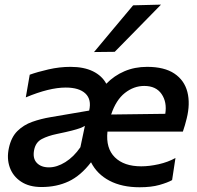

<svg xmlns="http://www.w3.org/2000/svg" viewBox="-20 -798 852 830"><path d="M159.5 10.5Q106 10.5 71 -12.8Q36 -36 22.2 -74.5Q8.5 -113 18.5 -158.5Q28.5 -205 55.2 -231.5Q82 -258 119.2 -271.2Q156.5 -284.5 198.5 -291.5L365.5 -320Q376.5 -368 349.2 -393.8Q322 -419.5 264 -419.5Q193 -419.5 91.5 -377L108.5 -475Q141.5 -487 189.5 -498Q237.5 -509 284.5 -509Q342.5 -509 381.8 -489.8Q421 -470.5 439.5 -436Q473.5 -471 518 -490Q562.5 -509 616 -509Q690.5 -509 733.8 -480Q777 -451 790 -400.5Q803 -350 787 -285.5Q780 -256.5 770.5 -229H444.5Q437 -157 476.5 -118Q516 -79 590.5 -79Q625.5 -79 665.8 -88Q706 -97 738.5 -115L724 -19.5Q704.5 -8.5 669.2 1.5Q634 11.5 583.5 11.5Q507 11.5 453.2 -16.8Q399.5 -45 373.5 -96.5Q329 -38.5 277 -14Q225 10.5 159.5 10.5ZM603.5 -426.5Q558.5 -426.5 520 -396.2Q481.5 -366 460.5 -303L694.5 -306Q702.5 -356.5 678.5 -391.5Q654.5 -426.5 603.5 -426.5ZM191.5 -74.5Q226 -74.5 262.5 -97.2Q299 -120 327.5 -161.5L347 -254Q339 -249 326.5 -244.2Q314 -239.5 290.8 -233.5Q267.5 -227.5 226.5 -219Q187.5 -211 160.8 -197Q134 -183 127.5 -149.5Q120.5 -113.5 139 -94Q157.5 -74.5 191.5 -74.5ZM386.5 -573Q429.5 -624.5 471.2 -674.5Q513 -724.5 555.5 -775L676 -778Q625 -725.5 575 -674.8Q525 -624 476 -574Z"/></svg>

Font: Commissioner Medium
Style: Italic
Weight: 500
Italic angle: -12°
Designer: Kostas Bartsokas
Foundry: Kostas Bartsokas
Version: Version 1.000; ttfautohint (v1.8.3)